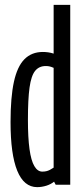

<svg xmlns="http://www.w3.org/2000/svg" viewBox="-20 -760 346 790"><path d="M209 0 202.5 -12.5Q189.5 -1.9 170.7 4.1Q151.8 10 133 10Q78.4 10 50.9 -57.6Q23.4 -125.2 23.4 -257.7Q23.4 -359.6 37.2 -423Q51 -486.5 80.5 -516.3Q110.1 -546.2 156.4 -546.2Q166.8 -546.2 178 -544.7Q189.2 -543.2 200.7 -539.4V-740H269V0ZM200.7 -70.3V-480.9Q189 -485.9 182.2 -487.1Q175.4 -488.3 168.2 -488.3Q140.5 -488.3 124.4 -468.2Q108.3 -448.2 101.6 -400.1Q94.9 -351.9 94.9 -266.4Q94.9 -193.8 101.4 -146.6Q107.9 -99.3 121.3 -76.6Q134.6 -53.9 154 -53.9Q162.9 -53.9 170.5 -55.6Q178 -57.3 185.2 -61Q192.4 -64.8 200.7 -70.3Z"/></svg>

Font: Georama ExtraCondensed Thin
Style: Regular
Weight: 100
Width: 2
Designer: Jean-Baptiste Levee
Foundry: Production Type
Version: Version 1.001